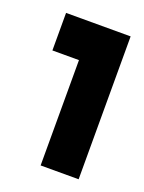

<svg xmlns="http://www.w3.org/2000/svg" viewBox="-75 -866 295 394"><g transform="rotate(20 73.0 -669.0)"><path d="M3 -825H144V-513H61V-743H3Z"/></g></svg>

Font: Spartan MB
Style: Regular
Weight: 900
Designer: Matt Bailey
Foundry: Matt Bailey
Version: Version 001.001